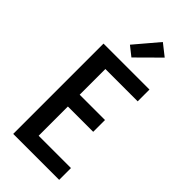

<svg xmlns="http://www.w3.org/2000/svg" viewBox="-303 -1044 1105 1105"><g transform="rotate(45 250.0 -491.5)"><path d="M67 0V-735H441V-639H178V-430H384V-334H178V-96H441V0ZM237 -792 179 -838 302 -983 373 -927Z"/></g></svg>

Font: Iosevka Custom
Style: Bold
Weight: 700
Monospace: yes
Designer: Belleve Invis
Foundry: Belleve Invis
Version: Version 30.3.3; ttfautohint (v1.8.3)